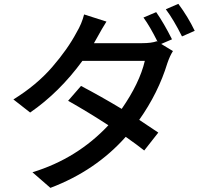

<svg xmlns="http://www.w3.org/2000/svg" viewBox="-20 -875 1040 973"><path d="M851.6 -675.8 796.9 -652.3 856.4 -616.2Q840.8 -591.8 828.1 -554.7Q782.2 -404.3 685.5 -267.6Q757.8 -219.7 782.2 -203.1L710.9 -112.3Q680.7 -136.7 617.2 -181.6Q464.8 -9.8 235.4 77.1L144.5 -2Q371.1 -71.3 529.3 -240.2Q428.7 -305.7 325.2 -364.3L390.6 -439.5Q491.2 -386.7 596.7 -323.2Q687.5 -454.1 713.9 -566.4H397.5Q281.2 -407.2 132.8 -304.7L47.9 -371.1Q165 -443.4 244.1 -534.7Q323.2 -626 368.2 -710.9Q394.5 -754.9 406.2 -801.8L519.5 -765.6Q500 -735.4 467.8 -676.8L456.1 -656.2H699.2Q748 -656.2 774.4 -666L778.3 -664.1Q739.3 -742.2 707 -786.1L771.5 -813.5Q810.5 -757.8 851.6 -675.8ZM820.3 -828.1 883.8 -855.5Q932.6 -790 966.8 -718.8L902.3 -690.4Q860.4 -774.4 820.3 -828.1Z"/></svg>

Font: Gen Shin Gothic Medium
Style: Regular
Weight: 500
Designer: [Source Han Sans]
Ryoko NISHIZUKA  (kana & ideographs); Paul D. Hunt (Latin, Greek & Cyrillic); Wenlong ZHANG  (bopomofo
Version: Version 1.002.20150607